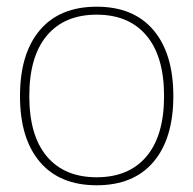

<svg xmlns="http://www.w3.org/2000/svg" viewBox="-20 -546 580 576"><path d="M440.4 -60.3Q380.9 9.8 270 9.8Q159.2 9.8 99.6 -60.3Q40 -130.4 40 -257.8Q40 -385.3 99.6 -455.6Q159.2 -525.9 270 -525.9Q380.9 -525.9 440.4 -455.6Q500 -385.3 500 -257.8Q500 -130.4 440.4 -60.3ZM120.6 -76.7Q173.3 -14.2 270 -14.2Q366.7 -14.2 419.4 -76.7Q472.2 -139.2 472.2 -257.8Q472.2 -376.5 419.4 -439.2Q366.7 -502 270 -502Q173.3 -502 120.6 -439.2Q67.9 -376.5 67.9 -257.8Q67.9 -139.2 120.6 -76.7Z"/></svg>

Font: Creato Display Thin
Style: Regular
Weight: 265
Version: Version 1.000